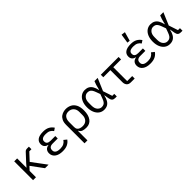

<svg xmlns="http://www.w3.org/2000/svg" viewBox="240 -2150 3719 3719"><g transform="rotate(-45 2100.0 -290.0)"><path d="M85 0V-516H165V-263H169L219 -322L372 -487Q387 -504 402 -510Q417 -516 438 -516H487V-446H428L289 -296L510 0H413L232 -246L165 -174V0Z M892 12Q787 12 729 -32Q671 -76 671 -150Q671 -199 698 -231Q725 -263 777 -270V-274Q732 -285 707 -313Q682 -341 682 -389Q682 -454 732.5 -491Q783 -528 886 -528Q966 -528 1017 -500Q1068 -472 1102 -421L1046 -383Q1024 -419 987 -439Q950 -459 890 -459Q823 -459 795 -438.5Q767 -418 767 -385V-373Q767 -338 792 -319Q817 -300 865 -300H994V-233H855Q807 -233 781.5 -212.5Q756 -192 756 -153V-139Q756 -103 788.5 -80Q821 -57 892 -57Q949 -57 988 -77.5Q1027 -98 1051 -136L1110 -88Q1077 -40 1024.5 -14Q972 12 892 12Z M1295 -302Q1295 -374 1317.5 -419Q1340 -464 1374 -487.5Q1408 -511 1444 -519.5Q1480 -528 1507 -528Q1570 -528 1623 -501Q1676 -474 1707.5 -415Q1739 -356 1739 -258Q1739 -131 1686 -59.5Q1633 12 1538 12Q1484 12 1444 -1Q1404 -14 1379 -61H1375V200H1295ZM1507 -59Q1577 -59 1615.5 -101.5Q1654 -144 1654 -214V-302Q1654 -372 1613.5 -414.5Q1573 -457 1507 -457Q1441 -457 1408 -414.5Q1375 -372 1375 -302V-165Q1375 -125 1393 -101.5Q1411 -78 1441.5 -68.5Q1472 -59 1507 -59Z M2379 0H2334Q2294 0 2272 -19Q2250 -38 2242 -83L2225 -184H2221Q2208 -120 2183 -76Q2158 -32 2120 -10Q2082 12 2028 12Q1966 12 1919.5 -21.5Q1873 -55 1847 -116Q1821 -177 1821 -258Q1821 -340 1847 -400.5Q1873 -461 1919.5 -494.5Q1966 -528 2028 -528Q2081 -528 2119.5 -506.5Q2158 -485 2183.5 -441.5Q2209 -398 2223 -332H2227L2256 -443L2283 -516H2371L2262 -260L2325 -70H2379ZM2028 -59Q2058 -59 2080.5 -69Q2103 -79 2121 -103.5Q2139 -128 2155 -173L2186 -258L2155 -343Q2139 -388 2121 -413Q2103 -438 2080.5 -447.5Q2058 -457 2028 -457Q1981 -457 1944 -416Q1907 -375 1907 -294V-222Q1907 -141 1944 -100Q1981 -59 2028 -59Z M2765 0Q2707 0 2679 -33Q2651 -66 2651 -118V-448H2457V-516H2944V-448H2731V-68H2869V0Z M3292 12Q3187 12 3129 -32Q3071 -76 3071 -150Q3071 -199 3098 -231Q3125 -263 3177 -270V-274Q3132 -285 3107 -313Q3082 -341 3082 -389Q3082 -454 3132.5 -491Q3183 -528 3286 -528Q3366 -528 3417 -500Q3468 -472 3502 -421L3446 -383Q3424 -419 3387 -439Q3350 -459 3290 -459Q3223 -459 3195 -438.5Q3167 -418 3167 -385V-373Q3167 -338 3192 -319Q3217 -300 3265 -300H3394V-233H3255Q3207 -233 3181.5 -212.5Q3156 -192 3156 -153V-139Q3156 -103 3188.5 -80Q3221 -57 3292 -57Q3349 -57 3388 -77.5Q3427 -98 3451 -136L3510 -88Q3477 -40 3424.5 -14Q3372 12 3292 12ZM3318 -585 3261 -592 3290 -780 3370 -769Z M4179 0H4134Q4094 0 4072 -19Q4050 -38 4042 -83L4025 -184H4021Q4008 -120 3983 -76Q3958 -32 3920 -10Q3882 12 3828 12Q3766 12 3719.5 -21.5Q3673 -55 3647 -116Q3621 -177 3621 -258Q3621 -340 3647 -400.5Q3673 -461 3719.5 -494.5Q3766 -528 3828 -528Q3881 -528 3919.5 -506.5Q3958 -485 3983.5 -441.5Q4009 -398 4023 -332H4027L4056 -443L4083 -516H4171L4062 -260L4125 -70H4179ZM3828 -59Q3858 -59 3880.5 -69Q3903 -79 3921 -103.5Q3939 -128 3955 -173L3986 -258L3955 -343Q3939 -388 3921 -413Q3903 -438 3880.5 -447.5Q3858 -457 3828 -457Q3781 -457 3744 -416Q3707 -375 3707 -294V-222Q3707 -141 3744 -100Q3781 -59 3828 -59Z"/></g></svg>

Font: Lilex
Style: Regular
Weight: 400
Monospace: yes
Designer: Mike Abbink, Paul van der Laan, Pieter van Rosmalen, Mikhael Khrustik
Foundry: Mikhael Khrustik
Version: Version 2.510